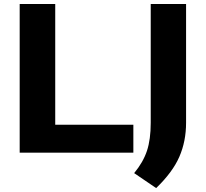

<svg xmlns="http://www.w3.org/2000/svg" viewBox="-20 -760 1024 956"><path d="M78 0V-740H255V-139H644V0ZM757.5 176.5 648 102Q693 47.5 711.8 -9.2Q730.5 -66 730.5 -148.5V-740H906.5V-149Q906.5 -56.5 873 20.5Q839.5 97.5 757.5 176.5Z"/></svg>

Font: Encode Sans Exp
Style: Bold
Weight: 700
Width: 7
Designer: Multiple Designers
Foundry: Impallari Type
Version: Version 3.002; ttfautohint (v1.8.3) -l 8 -r 50 -G 200 -x 14 